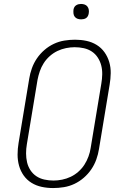

<svg xmlns="http://www.w3.org/2000/svg" viewBox="-20 -944 640 972"><path d="M249 8Q219 8 191 2Q163 -4 139.5 -18.5Q116 -33 100 -55.5Q84 -78 76.5 -105Q69 -132 69 -161.5Q69 -191 74 -220L128 -546Q132 -572 141.5 -598.5Q151 -625 167 -648.5Q183 -672 205 -691Q227 -710 252.5 -722Q278 -734 305.5 -738.5Q333 -743 360 -743Q390 -743 418 -737Q446 -731 469.5 -716.5Q493 -702 509 -679.5Q525 -657 533 -630Q541 -603 540.5 -573.5Q540 -544 535 -515L481 -189Q477 -163 467.5 -136.5Q458 -110 442 -86.5Q426 -63 404 -44Q382 -25 356.5 -13Q331 -1 303.5 3.5Q276 8 249 8ZM251 -30Q272 -30 294.5 -34.5Q317 -39 338 -49Q359 -59 377 -75Q395 -91 407.5 -110.5Q420 -130 428 -152Q436 -174 439 -195L493 -521Q497 -544 497.5 -567.5Q498 -591 492.5 -612.5Q487 -634 475 -652.5Q463 -671 445 -683Q427 -695 404.5 -700Q382 -705 358 -705Q337 -705 314.5 -700.5Q292 -696 271 -686Q250 -676 232 -660Q214 -644 201.5 -624.5Q189 -605 181.5 -583Q174 -561 170 -540L116 -214Q112 -191 112 -167.5Q112 -144 117 -122.5Q122 -101 134 -82.5Q146 -64 164 -52Q182 -40 204.5 -35Q227 -30 251 -30ZM391 -846Q381 -846 372.5 -849Q364 -852 358.5 -859Q353 -866 352 -875.5Q351 -885 352 -895Q353 -901 356 -907Q359 -913 365 -917Q371 -921 377.5 -922.5Q384 -924 390 -924Q400 -924 408.5 -921Q417 -918 422.5 -911Q428 -904 429.5 -894.5Q431 -885 429 -875Q428 -869 425 -863Q422 -857 416.5 -853Q411 -849 404 -847.5Q397 -846 391 -846Z"/></svg>

Font: Iosevka Etoile Extralight
Style: Italic
Weight: 200
Italic angle: -9°
Designer: Belleve Invis
Foundry: Belleve Invis
Version: Version 22.1.2; ttfautohint (v1.8.4)